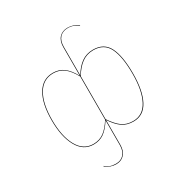

<svg xmlns="http://www.w3.org/2000/svg" viewBox="-207 -893 1191 1246"><g transform="rotate(-30 389.0 -270.0)"><path d="M694 -264Q694 -136 656 -63.5Q618 9 542 9Q492 9 458 -15Q424 -39 391 -89V96Q391 142 367.5 167.5Q344 193 306 193Q261 193 226 164L228 161Q244 175 262 182Q280 189 306 189Q343 189 365 165Q387 141 387 96V-89Q354 -37 321 -14Q288 9 243 9Q167 9 125.5 -65.5Q84 -140 84 -264Q84 -388 125.5 -457.5Q167 -527 244 -527Q291 -527 325 -501Q359 -475 387 -423V-637Q387 -683 410.5 -708Q434 -733 473 -733Q518 -733 552 -705L550 -702Q534 -715 516 -722.5Q498 -730 473 -730Q435 -730 413 -706Q391 -682 391 -637V-423Q420 -473 457.5 -500Q495 -527 545 -527Q627 -527 660.5 -460.5Q694 -394 694 -264ZM387 -94V-417Q358 -471 324.5 -497Q291 -523 244 -523Q169 -523 128.5 -454.5Q88 -386 88 -264Q88 -141 128.5 -68Q169 5 243 5Q288 5 321 -18.5Q354 -42 387 -94ZM690 -264Q690 -392 657.5 -457.5Q625 -523 545 -523Q496 -523 459 -496Q422 -469 391 -417V-95Q426 -43 459 -19Q492 5 541 5Q615 5 652.5 -66.5Q690 -138 690 -264Z"/></g></svg>

Font: FiraGO Four
Style: Regular
Weight: 100
Designer: bBox Type
Foundry: bBox Type GmbH
Version: Version 1.001